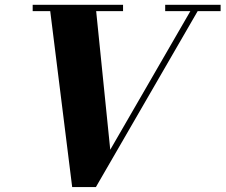

<svg xmlns="http://www.w3.org/2000/svg" viewBox="-20 -770 942 802"><path d="M281.5 11.5 186.5 -750H379L440.5 -144.5L790.5 -750H821L380.5 11.5ZM116.5 -723.5V-750H494V-723.5ZM670 -723.5V-750H901.5V-723.5Z"/></svg>

Font: Bodoni Moda 9pt ExtraBold
Style: Italic
Weight: 800
Italic angle: -13°
Designer: Owen Earl
Foundry: indestructible type
Version: Version 2.004